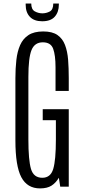

<svg xmlns="http://www.w3.org/2000/svg" viewBox="-20 -1047 475 1077"><path d="M204.6 9.8Q132.8 9.8 99.6 -53Q66.4 -115.7 66.4 -259.8V-607.9Q66.4 -663.1 71.8 -710.7Q77.1 -758.3 93 -794.2Q108.9 -830.1 139.9 -850.3Q170.9 -870.6 222.7 -870.6Q273.4 -870.6 302.2 -850.6Q331.1 -830.6 344.7 -794.7Q358.4 -758.8 362.1 -711.4Q365.7 -664.1 365.7 -608.9V-537.1H291.5V-669.9Q291.5 -736.8 278.3 -773.2Q265.1 -809.6 220.2 -809.6Q174.3 -809.6 156.7 -765.9Q139.2 -722.2 139.2 -615.7V-265.1Q139.2 -148.9 153.8 -99.4Q168.5 -49.8 217.3 -49.8Q263.7 -49.8 278.6 -99.4Q293.5 -148.9 293.5 -264.2V-372.6H219.7V-434.6H365.7V0H317.9L310.1 -49.8Q293 -21 268.8 -5.6Q244.6 9.8 204.6 9.8ZM216.8 -927.7Q171.4 -927.7 147.7 -952.6Q124 -977.5 124 -1020V-1027.3H155.3Q155.3 -994.1 175.3 -983.2Q195.3 -972.2 217.8 -972.2Q239.3 -972.2 259 -982.4Q278.8 -992.7 278.8 -1027.3H310.1V-1021Q310.1 -979.5 287.4 -953.6Q264.6 -927.7 216.8 -927.7Z"/></svg>

Font: Antonio Thin
Style: Regular
Weight: 250
Designer: Vernon Adams
Foundry: Vernon Adams
Version: Version 1.002